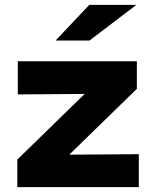

<svg xmlns="http://www.w3.org/2000/svg" viewBox="-20 -767 640 787"><path d="M51 0V-113L327 -382L53 -380V-516H541V-403L264 -133L549 -135V0ZM208 -601 346 -747H539L347 -601Z"/></svg>

Font: Red Hat Mono VF Light
Style: Regular
Weight: 300
Monospace: yes
Designer: Pentagram, MCKL
Foundry: Pentagram, MCKL
Version: Version 1.023